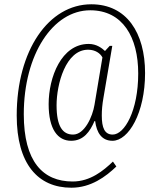

<svg xmlns="http://www.w3.org/2000/svg" viewBox="-20 -734 744 896"><path d="M313 142C404 142 473 91 523 43L507 20C463 62 402 113 319 113C180 113 91 20 91 -201C91 -480 227 -686 401 -686C553 -686 625 -560 625 -391C625 -217 561 -106 506 -106C468 -106 455 -138 455 -195C455 -219 457 -245 463 -279L504 -520H492L470 -496C456 -509 431 -529 394 -529C266 -529 207 -373 207 -248C207 -130 250 -77 312 -77C370 -77 400 -120 421 -169H424C431 -114 455 -77 505 -77C580 -77 657 -207 657 -393C657 -581 571 -714 406 -714C207 -714 58 -499 58 -195C58 31 157 142 313 142ZM321 -106C273 -106 244 -143 244 -243C244 -340 286 -502 391 -502C425 -502 448 -485 458 -466L421 -245C412 -190 375 -106 321 -106Z"/></svg>

Font: Noto Serif Georgian ExtraCondensed ExtraLight
Style: Regular
Weight: 200
Width: 2
Designer: Monotype Design Team, Akaki Razmadze
Foundry: Google LLC
Version: Version 2.003